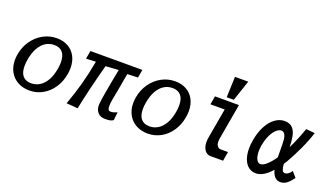

<svg xmlns="http://www.w3.org/2000/svg" viewBox="-72 -1305 3144 1830"><g transform="rotate(20 1500.0 -389.5)"><path d="M38.5 -224.5Q38.5 -252 44 -284Q57.5 -361.5 100.8 -423.5Q144 -485.5 208 -520.5Q272 -555.5 345.5 -555.5Q411 -555.5 460.2 -528Q509.5 -500.5 536.5 -449.8Q563.5 -399 563.5 -332Q563.5 -302 557.5 -268Q544 -190 503.2 -128.5Q462.5 -67 401 -32Q339.5 3 266 3Q200 3 148.2 -25Q96.5 -53 67.5 -104.8Q38.5 -156.5 38.5 -224.5ZM452 -283Q458.5 -319 458.5 -351Q458.5 -418.5 428.8 -452.5Q399 -486.5 344 -486.5Q296.5 -486.5 257.5 -462.2Q218.5 -438 191 -389.5Q163.5 -341 151 -270.5Q144.5 -233.5 144.5 -201.5Q144.5 -134.5 174 -101Q203.5 -67.5 258.5 -67.5Q305 -67.5 344.2 -91.5Q383.5 -115.5 411.5 -163.8Q439.5 -212 452 -283Z M937.5 -92Q937.5 -97.5 938.5 -109.5Q939 -131.5 960.2 -252.5Q981.5 -373.5 1001.5 -472L870.5 -463.5Q797 -189.5 758 4.5L643 -4.5Q685.5 -121 715.5 -230.5Q745.5 -340 770 -472L671.5 -467.5L686 -550H1213L1198.5 -467.5L1091 -463.5Q1054.5 -253 1039.5 -179.5Q1033.5 -138.5 1033.5 -119Q1033.5 -95.5 1040.2 -84Q1047 -72.5 1062.5 -72.5Q1081 -72.5 1094.5 -76.5Q1108 -80.5 1129 -89L1120.5 -7Q1103.5 4.5 1084.2 7.8Q1065 11 1036.5 11Q991 11 964.2 -17.5Q937.5 -46 937.5 -92Z M1238.5 -224.5Q1238.5 -252 1244 -284Q1257.5 -361.5 1300.8 -423.5Q1344 -485.5 1408 -520.5Q1472 -555.5 1545.5 -555.5Q1611 -555.5 1660.2 -528Q1709.5 -500.5 1736.5 -449.8Q1763.5 -399 1763.5 -332Q1763.5 -302 1757.5 -268Q1744 -190 1703.2 -128.5Q1662.5 -67 1601 -32Q1539.5 3 1466 3Q1400 3 1348.2 -25Q1296.5 -53 1267.5 -104.8Q1238.5 -156.5 1238.5 -224.5ZM1652 -283Q1658.5 -319 1658.5 -351Q1658.5 -418.5 1628.8 -452.5Q1599 -486.5 1544 -486.5Q1496.5 -486.5 1457.5 -462.2Q1418.5 -438 1391 -389.5Q1363.5 -341 1351 -270.5Q1344.5 -233.5 1344.5 -201.5Q1344.5 -134.5 1374 -101Q1403.5 -67.5 1458.5 -67.5Q1505 -67.5 1544.2 -91.5Q1583.5 -115.5 1611.5 -163.8Q1639.5 -212 1652 -283Z M2021.5 -116.5Q2021.5 -138.5 2026 -163L2079 -464H1934.5L1949.5 -550H2192.5L2129 -188Q2126.5 -175 2126.5 -159Q2126.5 -127 2140 -110.2Q2153.5 -93.5 2173.5 -93.5H2247.5L2240.5 -54L2231.5 0H2105Q2080.5 0 2061.8 -14Q2043 -28 2032.2 -54.2Q2021.5 -80.5 2021.5 -116.5ZM2199.5 -790 2129 -580.5H2057L2065 -790Z M2424 -194.5Q2424 -236.5 2432 -281.5Q2446.5 -365 2479.5 -427.2Q2512.5 -489.5 2558.2 -523Q2604 -556.5 2656 -556.5Q2708.5 -556.5 2737.8 -525Q2767 -493.5 2775 -436Q2782.5 -402.5 2783.5 -337.5Q2809 -390 2834.5 -452Q2860 -514 2873 -554L2962.5 -546Q2936 -462 2893 -369.5Q2850 -277 2806 -201.5L2785.5 -170Q2788.5 -129 2797 -109.2Q2805.5 -89.5 2825 -89.5Q2843 -89.5 2860 -102.5Q2877 -115.5 2890 -135.5L2936.5 -81.5Q2911.5 -45 2881 -19.8Q2850.5 5.5 2812.5 5.5Q2779 5.5 2756.2 -18Q2733.5 -41.5 2722 -86.5Q2640.5 6.5 2564.5 6.5Q2521.5 6.5 2489.8 -18.2Q2458 -43 2441 -88.2Q2424 -133.5 2424 -194.5ZM2520 -202Q2520 -152.5 2535.2 -121.8Q2550.5 -91 2575.5 -91Q2603 -91 2638.8 -123.2Q2674.5 -155.5 2710.5 -208.5Q2710 -228.5 2710 -277.5Q2709.5 -312 2709 -345.2Q2708.5 -378.5 2706.5 -393Q2703 -421.5 2690 -441Q2677 -460.5 2658 -460.5Q2632 -460.5 2605.5 -436.2Q2579 -412 2557.5 -367.2Q2536 -322.5 2525.5 -263Q2520 -229 2520 -202Z"/></g></svg>

Font: JuliaMono SemiBold
Style: Italic
Weight: 600
Italic angle: -9°
Monospace: yes
Designer: cormullion
Foundry: corm
Version: Version 0.056; ttfautohint (v1.8.4)